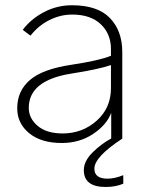

<svg xmlns="http://www.w3.org/2000/svg" viewBox="-20 -538 576 746"><path d="M91.8 -119.1Q91.8 -78.1 126.5 -48.8Q161.1 -19.5 223.6 -19.5Q299.8 -19.5 355.5 -68.8Q411.1 -118.2 411.1 -195.3V-285.2Q363.3 -268.6 256.8 -252Q91.8 -225.6 91.8 -119.1ZM46.9 -117.2Q46.9 -184.6 96.2 -227.1Q145.5 -269.5 255.9 -286.1Q366.2 -302.7 411.1 -321.3V-347.7Q411.1 -406.2 371.6 -443.8Q332 -481.4 260.7 -481.4Q213.9 -481.4 170.9 -459.5Q127.9 -437.5 98.6 -399.4L68.4 -421.9Q99.6 -463.9 150.4 -490.7Q201.2 -517.6 259.8 -517.6Q359.4 -517.6 407.2 -467.8Q455.1 -418 455.1 -335.9V0H412.1V-99.6Q394.5 -52.7 341.8 -17.6Q289.1 17.6 219.7 17.6Q139.6 17.6 93.3 -20.5Q46.9 -58.6 46.9 -117.2ZM305.7 123Q305.7 87.9 339.8 54.2Q374 20.5 412.1 0H456.1Q346.7 71.3 346.7 117.2Q346.7 156.2 397.5 156.2Q425.8 156.2 459 142.6V175.8Q428.7 188.5 390.6 188.5Q305.7 188.5 305.7 123Z"/></svg>

Font: Gothic A1 ExtraLight
Style: Regular
Weight: 275
Designer: HanYang I&C Co.,Ltd.
Foundry: HanYang I&C Co.,Ltd.
Version: Version 2.50